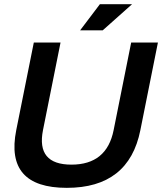

<svg xmlns="http://www.w3.org/2000/svg" viewBox="-20 -904 787 929"><path d="M58.6 -274.4 143.6 -698.2H272.9L188 -274.4Q154.8 -107.4 325.7 -107.4Q496.6 -107.4 529.8 -274.4L614.7 -698.2H744.1L659.2 -274.4Q603.5 4.9 303.2 4.9Q2.9 4.9 58.6 -274.4ZM463.4 -883.8H619.1L477.1 -757.3H367.7Z"/></svg>

Font: Sansation
Style: Bold Italic
Weight: 700
Designer: Bernd Montag
Version: Version 1.301